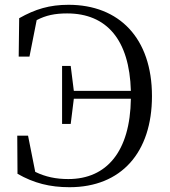

<svg xmlns="http://www.w3.org/2000/svg" viewBox="-20 -765 710 801"><path d="M239 -248H275L288 -353H526C523 -133 425 -18 265 -18C214 -18 170 -27 127 -48L97 -199H52L53 -40C121 -1 188 16 270 16C486 16 614 -129 614 -364C614 -606 477 -745 266 -745C187 -745 127 -727 60 -689L58 -529H103L133 -681C171 -701 209 -709 260 -709C425 -709 520 -599 526 -386H288L275 -490H239Z"/></svg>

Font: Noto Serif CJK KR
Style: Regular
Weight: 400
Designer: Ryoko NISHIZUKA 西塚涼子 (kana & ideographs); Frank Grießhammer (Latin, Greek & Cyrillic); Wenlong ZHANG 张文龙 (bopomofo); San
Foundry: Adobe
Version: Version 2.001;hotconv 1.1.0;makeotfexe 2.6.0